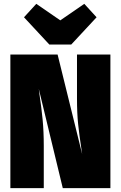

<svg xmlns="http://www.w3.org/2000/svg" viewBox="-20 -980 630 1000"><path d="M555 0H307L182 -517L185 -493Q196 -419 202 -357Q208 -295 208 -220V0H34V-696H280L408 -177L405 -197Q393 -276 387 -333Q381 -390 381 -467V-696H555ZM419 -960 483 -890 351 -748H237L105 -890L169 -960L294 -874Z"/></svg>

Font: Fira Sans Condensed Black
Style: Regular
Weight: 900
Width: 3
Designer: Carrois Corporate & Edenspiekermann AG
Foundry: Carrois Corporate GbR & Edenspiekermann AG
Version: Version 4.203